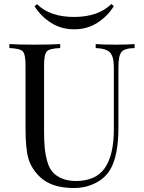

<svg xmlns="http://www.w3.org/2000/svg" viewBox="-20 -929 722 963"><path d="M574 -592V-291Q574 -148 533 -79Q508 -36 459 -11Q410 14 350 14Q240 14 182 -40Q138 -82 123 -132Q108 -182 108 -288V-602Q108 -657 94 -671.5Q80 -686 27 -688V-708Q69 -705 155 -705Q235 -705 282 -708V-688Q229 -686 215 -671.5Q201 -657 201 -602V-271Q201 -220 204.5 -185.5Q208 -151 217.5 -118Q227 -85 244.5 -65.5Q262 -46 290.5 -34Q319 -22 359 -21Q461 -21 506 -86.5Q551 -152 551 -280V-592Q551 -646 531.5 -666Q512 -686 460 -688V-708Q496 -705 562 -705Q622 -705 655 -708V-688Q604 -687 589 -668Q574 -649 574 -592ZM153 -898 166 -908Q230 -844 352 -844Q472 -844 539 -909L551 -898Q519 -847 468 -814.5Q417 -782 352 -782Q287 -782 236 -814.5Q185 -847 153 -898Z"/></svg>

Font: Playfair Display
Style: Regular
Weight: 400
Designer: Claus Eggers S?rensen
Foundry: Claus Eggers S?rensen
Version: Version 1.003